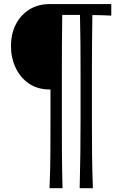

<svg xmlns="http://www.w3.org/2000/svg" viewBox="-20 -770 612 973"><path d="M383.8 183.6Q386.2 90.3 387.2 6.6Q388.2 -77.1 388.2 -162.6V-403.8Q388.2 -476.1 387.7 -546.9Q387.2 -617.7 385.3 -694.3H295.4Q294.4 -617.7 293.9 -546.9Q293.5 -476.1 293.5 -403.8V-162.6Q293.5 -77.1 293.9 6.6Q294.4 90.3 296.9 183.6H231Q234.9 90.3 235.4 6.6Q235.8 -77.1 235.8 -162.6V-316.4H233.4Q169.9 -316.4 125.7 -347.2Q81.5 -377.9 58.6 -428Q35.6 -478 35.6 -536.6Q35.6 -598.6 60.3 -646.7Q85 -694.8 129.4 -722.2Q173.8 -749.5 233.4 -749.5H543.9V-690.9Q519.5 -691.9 495.4 -692.9Q471.2 -693.8 448.2 -693.8Q446.8 -617.2 446.3 -546.6Q445.8 -476.1 445.8 -403.8V-162.6Q445.8 -77.1 446.5 6.6Q447.3 90.3 450.7 183.6Z"/></svg>

Font: Pinar DS2-Regular
Style: Regular
Weight: 400
Designer: Amin Abedi
Version: Version 2.000